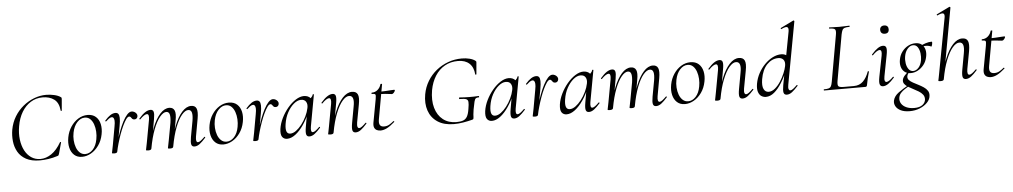

<svg xmlns="http://www.w3.org/2000/svg" viewBox="-46 -1184 10146 1923"><g transform="rotate(-5 5026.5 -222.5)"><path d="M316.8 12.8Q231.8 12.8 177.8 -16.7Q123.8 -46.2 96.2 -95Q68.6 -143.8 62.5 -202Q56.4 -260.2 66.4 -317.8Q79.6 -390 115.3 -448.4Q151 -506.8 202.2 -548.7Q253.4 -590.6 313.2 -613.3Q373 -636 433.6 -636Q474.6 -636 515.1 -626.7Q555.6 -617.4 578.6 -600.6Q585.6 -595.8 586.6 -591.8Q587.6 -587.8 586.6 -576.8L577 -466Q576.2 -462.2 571.2 -462.2Q566.2 -462.2 566 -466Q558.6 -545.6 512.5 -579.7Q466.4 -613.8 395.8 -613.8Q330.8 -613.8 277.1 -580.7Q223.4 -547.6 187.3 -487.5Q151.2 -427.4 137.6 -346Q125.2 -274.8 133.2 -212.2Q141.2 -149.6 166 -102.2Q190.8 -54.8 230.7 -27.8Q270.6 -0.8 322.8 -0.8Q379.2 -0.8 433.6 -37.8Q488 -74.8 531.6 -151.2Q533.8 -154.4 538.7 -152.3Q543.6 -150.2 541.8 -147.4L512.4 -39.6Q508.6 -26.8 506 -22.7Q503.4 -18.6 494.4 -15.8Q446.8 -0.4 400.9 6.2Q355 12.8 316.8 12.8Z M740 14Q692.2 14 661.3 -13.8Q630.4 -41.6 619.2 -88.6Q608 -135.6 618.8 -193Q630 -251.6 660.8 -298.1Q691.6 -344.6 735.6 -371.8Q779.6 -399 829.4 -399Q881.4 -399 912.8 -370.7Q944.2 -342.4 954.4 -295.5Q964.6 -248.6 953.4 -193Q941.2 -129.8 907.7 -82.9Q874.2 -36 829.8 -11Q785.4 14 740 14ZM774.8 -11Q816.4 -11 850.7 -47.3Q885 -83.6 896.8 -149Q904 -186 901.9 -225.3Q899.8 -264.6 888 -298.6Q876.2 -332.6 854.2 -353.8Q832.2 -375 799.6 -375Q758 -375 723.2 -337.8Q688.4 -300.6 675.4 -236Q667.4 -197.4 670 -158Q672.6 -118.6 685.1 -85.2Q697.6 -51.8 720.4 -31.4Q743.2 -11 774.8 -11Z M1094.6 -7.2 1084.6 -8.2Q1093 -53.2 1107.6 -105.7Q1122.2 -158.2 1141.3 -209.2Q1160.4 -260.2 1182.2 -302.3Q1204 -344.4 1227.2 -369.7Q1250.4 -395 1273 -395Q1286.6 -395 1300 -387.7Q1313.4 -380.4 1321.6 -368Q1329.8 -355.6 1326.8 -341Q1324.2 -328 1315.8 -320.8Q1307.4 -313.6 1294.8 -313.6Q1279.8 -313.6 1272.4 -321.9Q1265 -330.2 1259.5 -338.5Q1254 -346.8 1243.8 -346.8Q1229.6 -346.8 1212.8 -323.3Q1196 -299.8 1177.9 -261.6Q1159.8 -223.4 1143.5 -177.9Q1127.2 -132.4 1114.3 -87.4Q1101.4 -42.4 1094.6 -7.2ZM1063.4 8Q1049.2 8 1045 6.3Q1040.8 4.6 1040.8 1.6Q1040.8 -1.6 1046.4 -26.4Q1052 -51.2 1056 -74L1089 -258.6Q1096.8 -298.8 1095 -319.3Q1093.2 -339.8 1086.3 -347.7Q1079.4 -355.6 1070.6 -355.6Q1056.8 -355.6 1040.7 -344Q1024.6 -332.4 1010.4 -318.8Q1008 -316.4 1004 -320.1Q1000 -323.8 1002.4 -327Q1032 -361.2 1058.2 -378.1Q1084.4 -395 1110 -395Q1128 -395 1137.8 -383.4Q1147.6 -371.8 1148.9 -342.8Q1150.2 -313.8 1140.4 -261L1094.6 -7.2Q1092.4 8 1063.4 8Z M1870.8 9Q1845.6 9 1839.4 -13.2Q1833.2 -35.4 1842.8 -89L1872 -248Q1881.6 -304.8 1873.6 -332.6Q1865.6 -360.4 1838.4 -360.4Q1808 -360.4 1773.4 -319.5Q1738.8 -278.6 1708.2 -199.6Q1677.6 -120.6 1657.2 -7.2L1645.6 -8.2Q1665.6 -125.4 1700.4 -213.5Q1735.2 -301.6 1779.2 -350.3Q1823.2 -399 1871.2 -399Q1911 -399 1924.3 -368.2Q1937.6 -337.4 1925.4 -267L1893.4 -89Q1888.4 -58.6 1892.9 -44.7Q1897.4 -30.8 1908.8 -30.8Q1920.6 -30.8 1937.5 -43.6Q1954.4 -56.4 1975.2 -77Q1979.2 -81 1983.2 -77Q1987.2 -73 1983.2 -69Q1950.6 -32 1924 -11.5Q1897.4 9 1870.8 9ZM1405.6 8Q1391.4 8 1387.2 6.3Q1383 4.6 1383 1.6Q1383 -1.6 1388.1 -24Q1393.2 -46.4 1397.2 -69.2L1439 -297Q1448.8 -355.6 1422.4 -355.6Q1410.8 -355.6 1392.7 -344Q1374.6 -332.4 1353.2 -310Q1350.2 -306 1345.8 -310.5Q1341.4 -315 1345.2 -318.2Q1378.8 -357.2 1407.4 -376.1Q1436 -395 1461.6 -395Q1486.4 -395 1492.8 -373.3Q1499.2 -351.6 1489.6 -299.4L1437.6 -7.2Q1434.2 8 1405.6 8ZM1626 8Q1611.8 8 1607.6 6.3Q1603.4 4.6 1603.4 1.6Q1603.4 -1.6 1608.9 -26.4Q1614.4 -51.2 1618.4 -74L1650.6 -248.4Q1658.8 -305.4 1651.2 -332.9Q1643.6 -360.4 1618 -360.4Q1588 -360.4 1553.3 -319Q1518.6 -277.6 1488.2 -198.5Q1457.8 -119.4 1437.6 -7.2L1425.2 -8.2Q1445 -124.8 1479.7 -212.9Q1514.4 -301 1558.5 -350Q1602.6 -399 1651 -399Q1689 -399 1703.3 -368.4Q1717.6 -337.8 1704 -267.4L1657.2 -7.2Q1655 8 1626 8Z M2160 14Q2112.2 14 2081.3 -13.8Q2050.4 -41.6 2039.2 -88.6Q2028 -135.6 2038.8 -193Q2050 -251.6 2080.8 -298.1Q2111.6 -344.6 2155.6 -371.8Q2199.6 -399 2249.4 -399Q2301.4 -399 2332.8 -370.7Q2364.2 -342.4 2374.4 -295.5Q2384.6 -248.6 2373.4 -193Q2361.2 -129.8 2327.7 -82.9Q2294.2 -36 2249.8 -11Q2205.4 14 2160 14ZM2194.8 -11Q2236.4 -11 2270.7 -47.3Q2305 -83.6 2316.8 -149Q2324 -186 2321.9 -225.3Q2319.8 -264.6 2308 -298.6Q2296.2 -332.6 2274.2 -353.8Q2252.2 -375 2219.6 -375Q2178 -375 2143.2 -337.8Q2108.4 -300.6 2095.4 -236Q2087.4 -197.4 2090 -158Q2092.6 -118.6 2105.1 -85.2Q2117.6 -51.8 2140.4 -31.4Q2163.2 -11 2194.8 -11Z M2514.6 -7.2 2504.6 -8.2Q2513 -53.2 2527.6 -105.7Q2542.2 -158.2 2561.3 -209.2Q2580.4 -260.2 2602.2 -302.3Q2624 -344.4 2647.2 -369.7Q2670.4 -395 2693 -395Q2706.6 -395 2720 -387.7Q2733.4 -380.4 2741.6 -368Q2749.8 -355.6 2746.8 -341Q2744.2 -328 2735.8 -320.8Q2727.4 -313.6 2714.8 -313.6Q2699.8 -313.6 2692.4 -321.9Q2685 -330.2 2679.5 -338.5Q2674 -346.8 2663.8 -346.8Q2649.6 -346.8 2632.8 -323.3Q2616 -299.8 2597.9 -261.6Q2579.8 -223.4 2563.5 -177.9Q2547.2 -132.4 2534.3 -87.4Q2521.4 -42.4 2514.6 -7.2ZM2483.4 8Q2469.2 8 2465 6.3Q2460.8 4.6 2460.8 1.6Q2460.8 -1.6 2466.4 -26.4Q2472 -51.2 2476 -74L2509 -258.6Q2516.8 -298.8 2515 -319.3Q2513.2 -339.8 2506.3 -347.7Q2499.4 -355.6 2490.6 -355.6Q2476.8 -355.6 2460.7 -344Q2444.6 -332.4 2430.4 -318.8Q2428 -316.4 2424 -320.1Q2420 -323.8 2422.4 -327Q2452 -361.2 2478.2 -378.1Q2504.4 -395 2530 -395Q2548 -395 2557.8 -383.4Q2567.6 -371.8 2568.9 -342.8Q2570.2 -313.8 2560.4 -261L2514.6 -7.2Q2512.4 8 2483.4 8Z M2801.6 13Q2769.2 13 2752.1 -11.1Q2735 -35.2 2742.2 -91Q2750 -145.2 2776.7 -199.5Q2803.4 -253.8 2841.5 -299.1Q2879.6 -344.4 2922.7 -371.7Q2965.8 -399 3005.4 -399Q3023.8 -399 3041.6 -392.3Q3059.4 -385.6 3072.1 -370.3Q3084.8 -355 3086.8 -330.4L3044.4 -357Q3056.6 -359 3073.1 -373.4Q3089.6 -387.8 3094.6 -407Q3096.6 -410 3102.1 -408.8Q3107.6 -407.6 3106.6 -405.6L3048.6 -89Q3038.8 -30.8 3063.6 -30.8Q3075.2 -30.8 3092.4 -43.5Q3109.6 -56.2 3130.4 -77Q3133.4 -80 3137.4 -76Q3141.4 -72 3138.4 -69Q3105.8 -32 3079.1 -11.5Q3052.4 9 3026.4 9Q3001.6 9 2994.9 -12.9Q2988.2 -34.8 2997.8 -89L3022 -229L3039 -246Q3009.4 -170.4 2969.4 -111.6Q2929.4 -52.8 2886 -19.9Q2842.6 13 2801.6 13ZM2837.6 -36Q2865.6 -36 2895.6 -57.8Q2925.6 -79.6 2953.3 -115.2Q2981 -150.8 3001.5 -193.5Q3022 -236.2 3030.2 -277Q3038.2 -314 3023 -339.2Q3007.8 -364.4 2970.6 -363.6Q2936.2 -362.8 2900 -332.6Q2863.8 -302.4 2836 -251.6Q2808.2 -200.8 2798.4 -136Q2790.8 -85.8 2800.4 -60.9Q2810 -36 2837.6 -36Z M3491.6 9Q3465.8 9 3459.5 -13.2Q3453.2 -35.4 3463 -89L3492 -248Q3514.8 -360.4 3455.4 -360.4Q3423.4 -360.4 3388 -319.2Q3352.6 -278 3321.2 -198.9Q3289.8 -119.8 3269.4 -7.2L3257 -8.2Q3277.8 -124.8 3312.7 -212.9Q3347.6 -301 3393.1 -350Q3438.6 -399 3488 -399Q3530.8 -399 3545.4 -368.2Q3560 -337.4 3546.4 -267L3513.4 -89Q3508.4 -58.6 3513.3 -44.7Q3518.2 -30.8 3530.4 -30.8Q3541.4 -30.8 3558.4 -43.6Q3575.4 -56.4 3596.2 -77Q3599.2 -81 3603.6 -77Q3608 -73 3604.2 -69Q3571.6 -32 3545 -11.5Q3518.4 9 3491.6 9ZM3237.4 8Q3223.2 8 3218.6 6.3Q3214 4.6 3214 1.6Q3214 -1.6 3219.5 -24.8Q3225 -48 3229 -74L3270 -297Q3279.8 -355.6 3253.4 -355.6Q3241.8 -355.6 3223.7 -344Q3205.6 -332.4 3184.2 -310Q3181.2 -306 3176.8 -310.5Q3172.4 -315 3176.2 -318.2Q3209.8 -357.2 3238.4 -376.1Q3267 -395 3292.6 -395Q3317.4 -395 3323.8 -373.3Q3330.2 -351.6 3320.6 -299.4L3269.4 -7.2Q3266.8 8 3237.4 8Z M3741.2 12Q3722 12 3704.6 4.4Q3687.2 -3.2 3678.8 -21.8Q3670.4 -40.4 3676 -73.2L3719 -306Q3725.8 -343 3720.2 -351.8Q3714.6 -360.6 3685 -360.6Q3681 -360.6 3681.9 -367Q3682.8 -373.4 3685.8 -373.4Q3721 -373.4 3745.9 -395.6Q3770.8 -417.8 3779.2 -450.2Q3779.6 -453.4 3788.2 -453.1Q3796.8 -452.8 3795.8 -449.6L3733.8 -103.8Q3726.2 -63.2 3737.4 -44.3Q3748.6 -25.4 3779.6 -25.4Q3809.2 -25.4 3832.1 -38.8Q3855 -52.2 3876.4 -70.4Q3878.4 -72.4 3882.5 -68.4Q3886.6 -64.4 3884.4 -62.2Q3839.2 -22.2 3805.3 -5.1Q3771.4 12 3741.2 12ZM3885.2 -341.8Q3882.6 -341.8 3862.9 -344.4Q3843.2 -347 3816.7 -349.6Q3790.2 -352.2 3765.4 -352.2L3767.4 -375.6Q3792.6 -375.6 3823 -377.6Q3853.4 -379.6 3878.4 -381.2Q3903.4 -382.8 3910.4 -382.8Q3914.6 -382.8 3916.5 -380.4Q3918.4 -378 3917.4 -374Q3915.6 -366 3905.5 -353.9Q3895.4 -341.8 3885.2 -341.8Z M4479 12Q4379 12 4314.7 -30.8Q4250.4 -73.6 4225.7 -146.6Q4201 -219.6 4217.2 -310.2Q4230.2 -381.8 4266.5 -441.8Q4302.8 -501.8 4356.4 -545.1Q4410 -588.4 4475.6 -612.2Q4541.2 -636 4612.8 -636Q4654.4 -636 4690.9 -626.7Q4727.4 -617.4 4749.6 -599.8Q4755.8 -593.4 4756 -589.4Q4756.2 -585.4 4755.2 -576.8L4745.6 -466Q4744.6 -462.2 4739.3 -462.2Q4734 -462.2 4733.8 -466Q4728 -538.4 4686.4 -576.3Q4644.8 -614.2 4573.2 -614.2Q4498 -614.2 4439.7 -581.2Q4381.4 -548.2 4343 -487.9Q4304.6 -427.6 4289.4 -346.4Q4272 -244.6 4294.1 -167.8Q4316.2 -91 4370.9 -48.4Q4425.6 -5.8 4504.8 -5.8Q4545.6 -5.8 4571.7 -15.1Q4597.8 -24.4 4612.9 -50.3Q4628 -76.2 4635.4 -126Q4644 -174 4642.1 -196.5Q4640.2 -219 4620.9 -226Q4601.6 -233 4555.6 -233Q4550.6 -233 4551.1 -241Q4551.6 -249 4555.6 -249Q4609.4 -245 4654.1 -244.5Q4698.8 -244 4748.6 -247Q4752.4 -247 4753 -240Q4753.6 -233 4748.6 -233Q4729.2 -234 4719.2 -226.5Q4709.2 -219 4702.8 -194Q4696.4 -169 4686.8 -116Q4681.8 -83 4680.4 -67Q4679 -51 4679.3 -43.5Q4679.6 -36 4677.6 -28Q4676.6 -22 4674.2 -20Q4671.8 -18 4665.8 -16Q4620.4 -4 4571.6 4Q4522.8 12 4479 12Z M4860.6 13Q4828.2 13 4811.1 -11.1Q4794 -35.2 4801.2 -91Q4809 -145.2 4835.7 -199.5Q4862.4 -253.8 4900.5 -299.1Q4938.6 -344.4 4981.7 -371.7Q5024.8 -399 5064.4 -399Q5082.8 -399 5100.6 -392.3Q5118.4 -385.6 5131.1 -370.3Q5143.8 -355 5145.8 -330.4L5103.4 -357Q5115.6 -359 5132.1 -373.4Q5148.6 -387.8 5153.6 -407Q5155.6 -410 5161.1 -408.8Q5166.6 -407.6 5165.6 -405.6L5107.6 -89Q5097.8 -30.8 5122.6 -30.8Q5134.2 -30.8 5151.4 -43.5Q5168.6 -56.2 5189.4 -77Q5192.4 -80 5196.4 -76Q5200.4 -72 5197.4 -69Q5164.8 -32 5138.1 -11.5Q5111.4 9 5085.4 9Q5060.6 9 5053.9 -12.9Q5047.2 -34.8 5056.8 -89L5081 -229L5098 -246Q5068.4 -170.4 5028.4 -111.6Q4988.4 -52.8 4945 -19.9Q4901.6 13 4860.6 13ZM4896.6 -36Q4924.6 -36 4954.6 -57.8Q4984.6 -79.6 5012.3 -115.2Q5040 -150.8 5060.5 -193.5Q5081 -236.2 5089.2 -277Q5097.2 -314 5082 -339.2Q5066.8 -364.4 5029.6 -363.6Q4995.2 -362.8 4959 -332.6Q4922.8 -302.4 4895 -251.6Q4867.2 -200.8 4857.4 -136Q4849.8 -85.8 4859.4 -60.9Q4869 -36 4896.6 -36Z M5324.6 -7.2 5314.6 -8.2Q5323 -53.2 5337.6 -105.7Q5352.2 -158.2 5371.3 -209.2Q5390.4 -260.2 5412.2 -302.3Q5434 -344.4 5457.2 -369.7Q5480.4 -395 5503 -395Q5516.6 -395 5530 -387.7Q5543.4 -380.4 5551.6 -368Q5559.8 -355.6 5556.8 -341Q5554.2 -328 5545.8 -320.8Q5537.4 -313.6 5524.8 -313.6Q5509.8 -313.6 5502.4 -321.9Q5495 -330.2 5489.5 -338.5Q5484 -346.8 5473.8 -346.8Q5459.6 -346.8 5442.8 -323.3Q5426 -299.8 5407.9 -261.6Q5389.8 -223.4 5373.5 -177.9Q5357.2 -132.4 5344.3 -87.4Q5331.4 -42.4 5324.6 -7.2ZM5293.4 8Q5279.2 8 5275 6.3Q5270.8 4.6 5270.8 1.6Q5270.8 -1.6 5276.4 -26.4Q5282 -51.2 5286 -74L5319 -258.6Q5326.8 -298.8 5325 -319.3Q5323.2 -339.8 5316.3 -347.7Q5309.4 -355.6 5300.6 -355.6Q5286.8 -355.6 5270.7 -344Q5254.6 -332.4 5240.4 -318.8Q5238 -316.4 5234 -320.1Q5230 -323.8 5232.4 -327Q5262 -361.2 5288.2 -378.1Q5314.4 -395 5340 -395Q5358 -395 5367.8 -383.4Q5377.6 -371.8 5378.9 -342.8Q5380.2 -313.8 5370.4 -261L5324.6 -7.2Q5322.4 8 5293.4 8Z M5611.6 13Q5579.2 13 5562.1 -11.1Q5545 -35.2 5552.2 -91Q5560 -145.2 5586.7 -199.5Q5613.4 -253.8 5651.5 -299.1Q5689.6 -344.4 5732.7 -371.7Q5775.8 -399 5815.4 -399Q5833.8 -399 5851.6 -392.3Q5869.4 -385.6 5882.1 -370.3Q5894.8 -355 5896.8 -330.4L5854.4 -357Q5866.6 -359 5883.1 -373.4Q5899.6 -387.8 5904.6 -407Q5906.6 -410 5912.1 -408.8Q5917.6 -407.6 5916.6 -405.6L5858.6 -89Q5848.8 -30.8 5873.6 -30.8Q5885.2 -30.8 5902.4 -43.5Q5919.6 -56.2 5940.4 -77Q5943.4 -80 5947.4 -76Q5951.4 -72 5948.4 -69Q5915.8 -32 5889.1 -11.5Q5862.4 9 5836.4 9Q5811.6 9 5804.9 -12.9Q5798.2 -34.8 5807.8 -89L5832 -229L5849 -246Q5819.4 -170.4 5779.4 -111.6Q5739.4 -52.8 5696 -19.9Q5652.6 13 5611.6 13ZM5647.6 -36Q5675.6 -36 5705.6 -57.8Q5735.6 -79.6 5763.3 -115.2Q5791 -150.8 5811.5 -193.5Q5832 -236.2 5840.2 -277Q5848.2 -314 5833 -339.2Q5817.8 -364.4 5780.6 -363.6Q5746.2 -362.8 5710 -332.6Q5673.8 -302.4 5646 -251.6Q5618.2 -200.8 5608.4 -136Q5600.8 -85.8 5610.4 -60.9Q5620 -36 5647.6 -36Z M6511.8 9Q6486.6 9 6480.4 -13.2Q6474.2 -35.4 6483.8 -89L6513 -248Q6522.6 -304.8 6514.6 -332.6Q6506.6 -360.4 6479.4 -360.4Q6449 -360.4 6414.4 -319.5Q6379.8 -278.6 6349.2 -199.6Q6318.6 -120.6 6298.2 -7.2L6286.6 -8.2Q6306.6 -125.4 6341.4 -213.5Q6376.2 -301.6 6420.2 -350.3Q6464.2 -399 6512.2 -399Q6552 -399 6565.3 -368.2Q6578.6 -337.4 6566.4 -267L6534.4 -89Q6529.4 -58.6 6533.9 -44.7Q6538.4 -30.8 6549.8 -30.8Q6561.6 -30.8 6578.5 -43.6Q6595.4 -56.4 6616.2 -77Q6620.2 -81 6624.2 -77Q6628.2 -73 6624.2 -69Q6591.6 -32 6565 -11.5Q6538.4 9 6511.8 9ZM6046.6 8Q6032.4 8 6028.2 6.3Q6024 4.6 6024 1.6Q6024 -1.6 6029.1 -24Q6034.2 -46.4 6038.2 -69.2L6080 -297Q6089.8 -355.6 6063.4 -355.6Q6051.8 -355.6 6033.7 -344Q6015.6 -332.4 5994.2 -310Q5991.2 -306 5986.8 -310.5Q5982.4 -315 5986.2 -318.2Q6019.8 -357.2 6048.4 -376.1Q6077 -395 6102.6 -395Q6127.4 -395 6133.8 -373.3Q6140.2 -351.6 6130.6 -299.4L6078.6 -7.2Q6075.2 8 6046.6 8ZM6267 8Q6252.8 8 6248.6 6.3Q6244.4 4.6 6244.4 1.6Q6244.4 -1.6 6249.9 -26.4Q6255.4 -51.2 6259.4 -74L6291.6 -248.4Q6299.8 -305.4 6292.2 -332.9Q6284.6 -360.4 6259 -360.4Q6229 -360.4 6194.3 -319Q6159.6 -277.6 6129.2 -198.5Q6098.8 -119.4 6078.6 -7.2L6066.2 -8.2Q6086 -124.8 6120.7 -212.9Q6155.4 -301 6199.5 -350Q6243.6 -399 6292 -399Q6330 -399 6344.3 -368.4Q6358.6 -337.8 6345 -267.4L6298.2 -7.2Q6296 8 6267 8Z M6801 14Q6753.2 14 6722.3 -13.8Q6691.4 -41.6 6680.2 -88.6Q6669 -135.6 6679.8 -193Q6691 -251.6 6721.8 -298.1Q6752.6 -344.6 6796.6 -371.8Q6840.6 -399 6890.4 -399Q6942.4 -399 6973.8 -370.7Q7005.2 -342.4 7015.4 -295.5Q7025.6 -248.6 7014.4 -193Q7002.2 -129.8 6968.7 -82.9Q6935.2 -36 6890.8 -11Q6846.4 14 6801 14ZM6835.8 -11Q6877.4 -11 6911.7 -47.3Q6946 -83.6 6957.8 -149Q6965 -186 6962.9 -225.3Q6960.8 -264.6 6949 -298.6Q6937.2 -332.6 6915.2 -353.8Q6893.2 -375 6860.6 -375Q6819 -375 6784.2 -337.8Q6749.4 -300.6 6736.4 -236Q6728.4 -197.4 6731 -158Q6733.6 -118.6 6746.1 -85.2Q6758.6 -51.8 6781.4 -31.4Q6804.2 -11 6835.8 -11Z M7381.6 9Q7355.8 9 7349.5 -13.2Q7343.2 -35.4 7353 -89L7382 -248Q7404.8 -360.4 7345.4 -360.4Q7313.4 -360.4 7278 -319.2Q7242.6 -278 7211.2 -198.9Q7179.8 -119.8 7159.4 -7.2L7147 -8.2Q7167.8 -124.8 7202.7 -212.9Q7237.6 -301 7283.1 -350Q7328.6 -399 7378 -399Q7420.8 -399 7435.4 -368.2Q7450 -337.4 7436.4 -267L7403.4 -89Q7398.4 -58.6 7403.3 -44.7Q7408.2 -30.8 7420.4 -30.8Q7431.4 -30.8 7448.4 -43.6Q7465.4 -56.4 7486.2 -77Q7489.2 -81 7493.6 -77Q7498 -73 7494.2 -69Q7461.6 -32 7435 -11.5Q7408.4 9 7381.6 9ZM7127.4 8Q7113.2 8 7108.6 6.3Q7104 4.6 7104 1.6Q7104 -1.6 7109.5 -24.8Q7115 -48 7119 -74L7160 -297Q7169.8 -355.6 7143.4 -355.6Q7131.8 -355.6 7113.7 -344Q7095.6 -332.4 7074.2 -310Q7071.2 -306 7066.8 -310.5Q7062.4 -315 7066.2 -318.2Q7099.8 -357.2 7128.4 -376.1Q7157 -395 7182.6 -395Q7207.4 -395 7213.8 -373.3Q7220.2 -351.6 7210.6 -299.4L7159.4 -7.2Q7156.8 8 7127.4 8Z M7614.8 13Q7590.4 13 7569.4 -0.5Q7548.4 -14 7538.6 -44.5Q7528.8 -75 7537 -126Q7547 -181.6 7573.4 -230.6Q7599.8 -279.6 7637.6 -317.7Q7675.4 -355.8 7718.4 -377.4Q7761.4 -399 7804.8 -399Q7833 -399 7856.9 -383.4Q7880.8 -367.8 7884.4 -332L7842.4 -246Q7811.8 -171 7775.5 -112.5Q7739.2 -54 7698.9 -20.5Q7658.6 13 7614.8 13ZM7647.2 -35.4Q7680 -35.4 7711.1 -61.3Q7742.2 -87.2 7767.5 -126.5Q7792.8 -165.8 7810 -207.1Q7827.2 -248.4 7832.8 -278.4Q7840.8 -320.2 7822.5 -342.3Q7804.2 -364.4 7769 -363.6Q7706 -362.8 7657.3 -312.3Q7608.6 -261.8 7592.2 -166.4Q7581.4 -100 7597.6 -67.7Q7613.8 -35.4 7647.2 -35.4ZM7826.4 9Q7800.4 9 7794.2 -13.2Q7788 -35.4 7797.6 -89L7897.6 -619.4Q7904 -654.6 7889.1 -663.8Q7874.2 -673 7828.4 -650.6Q7824.4 -648.8 7822.4 -654.8Q7820.4 -660.8 7824.4 -661.8L7953.8 -725Q7957.2 -727 7961.2 -723Q7965.2 -719 7964.2 -717L7848.2 -89Q7842.4 -58.6 7847.7 -44.7Q7853 -30.8 7865 -30.8Q7876 -30.8 7893 -43.6Q7910 -56.4 7930.8 -77Q7934 -81 7938.4 -77Q7942.8 -73 7938.8 -69Q7905.4 -32 7879.2 -11.5Q7853 9 7826.4 9Z M8200.4 0Q8197.6 0 8197.6 -6Q8197.6 -12 8200.5 -12Q8231.4 -12 8247.8 -17Q8264.2 -22 8272 -37Q8279.9 -52 8284.8 -81L8366.8 -544Q8374.8 -587 8363.6 -600Q8352.4 -613 8306.3 -613Q8304.4 -613 8304.4 -619Q8304.4 -625 8306.4 -625Q8326.9 -625 8352 -623.5Q8377.1 -622 8405.8 -622Q8435.4 -622 8462.5 -623.5Q8489.6 -625 8509.2 -625Q8511.2 -625 8511.2 -619Q8511.2 -613 8509.2 -613Q8478.2 -613 8461.4 -607.5Q8444.6 -602 8437.2 -587Q8429.9 -572 8424 -543L8343 -85Q8336 -43.4 8346.3 -31Q8356.6 -18.6 8399.8 -18.6H8501Q8559 -18.6 8595 -54.7Q8631 -90.8 8652.8 -151.8Q8653.2 -154.6 8659.4 -153.6Q8665.6 -152.6 8664.6 -149.6Q8656.6 -122.6 8647.3 -84.8Q8638 -47.1 8632.8 -15Q8629.8 0 8616.7 0Z M8793.2 9Q8769 9 8761 -12Q8753 -33 8763.8 -89L8804.8 -297Q8816.4 -355.6 8788.2 -355.6Q8776.6 -355.6 8758.5 -344Q8740.4 -332.4 8719.2 -310Q8716 -306 8711.6 -310.5Q8707.2 -315 8711 -318.2Q8745.4 -357.2 8773.2 -376.1Q8801 -395 8826.6 -395Q8852.2 -395 8859 -373.3Q8865.8 -351.6 8855.4 -299.4L8815 -89Q8809.2 -58.6 8814.2 -44.7Q8819.2 -30.8 8831.2 -30.8Q8842.2 -30.8 8860 -42.4Q8877.8 -54 8898.6 -75.4Q8902.6 -79.4 8906.6 -75Q8910.6 -70.6 8906.6 -67.4Q8874 -29.6 8846.6 -10.3Q8819.2 9 8793.2 9ZM8856.2 -513.4Q8835.8 -513.4 8824.3 -524.4Q8812.8 -535.4 8812.8 -556.2Q8812.8 -574.6 8824.3 -585.6Q8835.8 -596.6 8856.2 -596.6Q8876.6 -596.6 8887.5 -585.6Q8898.4 -574.6 8898.4 -556.2Q8898.4 -513.4 8856.2 -513.4Z M9037.8 281Q8983.8 281 8948.5 263.9Q8913.2 246.8 8897.8 219.2Q8882.4 191.6 8889 160.6Q8899.4 116.6 8944.9 83.5Q8990.4 50.4 9049.2 18L9056.2 26Q9032.6 40.2 9008.5 55.8Q8984.4 71.4 8966.9 90.7Q8949.4 110 8944.6 138Q8939.8 170.2 8956 196.4Q8972.2 222.6 9005.8 237.9Q9039.4 253.2 9085.6 253.2Q9140.4 253.2 9169.2 230.4Q9198 207.6 9199.6 175Q9200.6 147.8 9185.1 127.9Q9169.6 108 9144.7 92.7Q9119.8 77.4 9092.5 63.8Q9065.2 50.2 9041.4 35.6Q9017.6 21 9004.7 3.4Q8991.8 -14.2 8996 -37.8Q9001 -60.4 9019.3 -80.3Q9037.6 -100.2 9064.8 -123L9075 -115.2Q9063.6 -108.8 9054.3 -95.5Q9045 -82.2 9043.2 -68Q9040.2 -46.8 9054.8 -31Q9069.4 -15.2 9094 -1.8Q9118.6 11.6 9146.3 25.5Q9174 39.4 9198.4 55.7Q9222.8 72 9237 93.8Q9251.2 115.6 9247.6 146Q9244.6 181.6 9215 212.4Q9185.4 243.2 9139.1 262.1Q9092.8 281 9037.8 281ZM9081.8 -98Q9043 -98 9018.2 -118.6Q8993.4 -139.2 8984.8 -172.7Q8976.2 -206.2 8984.8 -246Q8992.8 -288.2 9017.5 -321.1Q9042.2 -354 9077.3 -373Q9112.4 -392 9152 -392Q9192 -392 9216 -371.9Q9240 -351.8 9248.2 -318.8Q9256.4 -285.8 9247.6 -246Q9238.6 -200.8 9212.7 -167.8Q9186.8 -134.8 9152.2 -116.4Q9117.6 -98 9081.8 -98ZM9107 -116.8Q9136.2 -116.8 9161.1 -144Q9186 -171.2 9194.2 -218.6Q9199.6 -251.4 9195.1 -287.2Q9190.6 -323 9174.1 -348.6Q9157.6 -374.2 9127.2 -374.2Q9097.2 -374.2 9071.8 -345Q9046.4 -315.8 9039 -271.4Q9032.6 -235.6 9038.3 -199.6Q9044 -163.6 9061.6 -140.2Q9079.2 -116.8 9107 -116.8ZM9189.2 -346 9188.2 -353Q9218.2 -371.4 9252.8 -382.5Q9287.4 -393.6 9315.4 -393.6Q9320.4 -393.6 9320.9 -385.4Q9321.4 -377.2 9318.9 -367.3Q9316.4 -357.4 9313.4 -350.3Q9310.4 -343.2 9307.4 -345.2Q9284.2 -357.4 9251.2 -357Q9218.2 -356.6 9189.2 -346Z M9372.4 8Q9358.2 8 9353.6 6.3Q9349 4.6 9349 1.6Q9349 -1.6 9354.5 -24.8Q9360 -48 9364 -74L9466 -619.4Q9473.2 -654.6 9458.3 -663.8Q9443.4 -673 9397.6 -650.6Q9393.6 -648.8 9391.2 -654.8Q9388.8 -660.8 9392.8 -661.8L9522.2 -725Q9526.4 -727 9530.4 -723Q9534.4 -719 9533.4 -717L9404.4 -7.2Q9401.8 8 9372.4 8ZM9626.6 9Q9600.8 9 9594.5 -13.2Q9588.2 -35.4 9598 -89L9627 -248Q9637.6 -304.8 9628.9 -332.6Q9620.2 -360.4 9590.4 -360.4Q9558.4 -360.4 9523 -319.2Q9487.6 -278 9456.2 -198.9Q9424.8 -119.8 9404.4 -7.2L9392 -8.2Q9412.8 -124.8 9448.1 -212.9Q9483.4 -301 9528.5 -350Q9573.6 -399 9623 -399Q9665.8 -399 9679.6 -368.2Q9693.4 -337.4 9681.4 -267L9648.4 -89Q9643.4 -58.6 9647.9 -44.7Q9652.4 -30.8 9664.6 -30.8Q9676.4 -30.8 9693.4 -43.6Q9710.4 -56.4 9731.2 -77Q9735 -81 9739.1 -77Q9743.2 -73 9739.2 -69Q9706.6 -32 9680 -11.5Q9653.4 9 9626.6 9Z M9876.2 12Q9857 12 9839.6 4.4Q9822.2 -3.2 9813.8 -21.8Q9805.4 -40.4 9811 -73.2L9854 -306Q9860.8 -343 9855.2 -351.8Q9849.6 -360.6 9820 -360.6Q9816 -360.6 9816.9 -367Q9817.8 -373.4 9820.8 -373.4Q9856 -373.4 9880.9 -395.6Q9905.8 -417.8 9914.2 -450.2Q9914.6 -453.4 9923.2 -453.1Q9931.8 -452.8 9930.8 -449.6L9868.8 -103.8Q9861.2 -63.2 9872.4 -44.3Q9883.6 -25.4 9914.6 -25.4Q9944.2 -25.4 9967.1 -38.8Q9990 -52.2 10011.4 -70.4Q10013.4 -72.4 10017.5 -68.4Q10021.6 -64.4 10019.4 -62.2Q9974.2 -22.2 9940.3 -5.1Q9906.4 12 9876.2 12ZM10020.2 -341.8Q10017.6 -341.8 9997.9 -344.4Q9978.2 -347 9951.7 -349.6Q9925.2 -352.2 9900.4 -352.2L9902.4 -375.6Q9927.6 -375.6 9958 -377.6Q9988.4 -379.6 10013.4 -381.2Q10038.4 -382.8 10045.4 -382.8Q10049.6 -382.8 10051.5 -380.4Q10053.4 -378 10052.4 -374Q10050.6 -366 10040.5 -353.9Q10030.4 -341.8 10020.2 -341.8Z"/></g></svg>

Font: Cormorant Garamond Light
Style: Italic
Weight: 300
Italic angle: -10°
Designer: Christian Thalmann (Catharsis Fonts)
Foundry: Catharsis Fonts
Version: Version 4.001